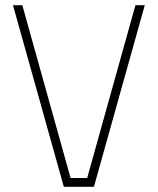

<svg xmlns="http://www.w3.org/2000/svg" viewBox="-20 -720 608 740"><path d="M502 -700H538L342 0H226L30 -700H66L252 -34H316Z"/></svg>

Font: Titillium Web[RUS by Daymarius]
Style: Regular
Weight: 200
Designer: Cyrillization by Daymarius
Foundry: Cyrillization by Daymarius
Version: Version 1.002 September 11, 2018